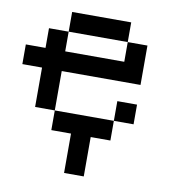

<svg xmlns="http://www.w3.org/2000/svg" viewBox="-81 -618 799 873"><g transform="rotate(10 318.0 -181.5)"><path d="M181.8 -545.5V-454.5H454.5V-545.5ZM90.9 -454.5V-363.6H0V-272.7H90.9V-90.9H181.8V-272.7H545.5V-454.5H454.5V-363.6H181.8V-454.5ZM181.8 -90.9V0H272.7V181.8H363.6V0H454.5V-90.9ZM454.5 -181.8V-90.9H545.5V-181.8Z"/></g></svg>

Font: Departure Mono
Style: Regular
Weight: 400
Monospace: yes
Designer: Helena Zhang
Version: Version 1.500;Glyphs 3.3.1 (3343)